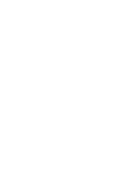

<svg xmlns="http://www.w3.org/2000/svg" viewBox="-20 -670 440 640"><path d="M300 -50Q300 -50 300 -50Q300 -50 300 -50Q300 -50 300 -50Q300 -50 300 -50Q300 -50 300 -50Q300 -50 300 -50Q300 -50 300 -50Q300 -50 300 -50Q300 -50 300 -50Q300 -50 300 -50Q300 -50 300 -50Q300 -50 300 -50ZM300 -250Q300 -250 300 -250Q300 -250 300 -250Q300 -250 300 -250Q300 -250 300 -250Q300 -250 300 -250Q300 -250 300 -250Q300 -250 300 -250Q300 -250 300 -250Q300 -250 300 -250Q300 -250 300 -250Q300 -250 300 -250Q300 -250 300 -250ZM200 -350Q200 -350 200 -350Q200 -350 200 -350Q200 -350 200 -350Q200 -350 200 -350Q200 -350 200 -350Q200 -350 200 -350Q200 -350 200 -350Q200 -350 200 -350Q200 -350 200 -350Q200 -350 200 -350Q200 -350 200 -350Q200 -350 200 -350ZM100 -250Q100 -250 100 -250Q100 -250 100 -250Q100 -250 100 -250Q100 -250 100 -250Q100 -250 100 -250Q100 -250 100 -250Q100 -250 100 -250Q100 -250 100 -250Q100 -250 100 -250Q100 -250 100 -250Q100 -250 100 -250Q100 -250 100 -250ZM100 -150Q100 -150 100 -150Q100 -150 100 -150Q100 -150 100 -150Q100 -150 100 -150Q100 -150 100 -150Q100 -150 100 -150Q100 -150 100 -150Q100 -150 100 -150Q100 -150 100 -150Q100 -150 100 -150Q100 -150 100 -150Q100 -150 100 -150ZM200 -50Q200 -50 200 -50Q200 -50 200 -50Q200 -50 200 -50Q200 -50 200 -50Q200 -50 200 -50Q200 -50 200 -50Q200 -50 200 -50Q200 -50 200 -50Q200 -50 200 -50Q200 -50 200 -50Q200 -50 200 -50Q200 -50 200 -50ZM200 -550Q200 -550 200 -550Q200 -550 200 -550Q200 -550 200 -550Q200 -550 200 -550Q200 -550 200 -550Q200 -550 200 -550Q200 -550 200 -550Q200 -550 200 -550Q200 -550 200 -550Q200 -550 200 -550Q200 -550 200 -550Q200 -550 200 -550ZM100 -650Q100 -650 100 -650Q100 -650 100 -650Q100 -650 100 -650Q100 -650 100 -650Q100 -650 100 -650Q100 -650 100 -650Q100 -650 100 -650Q100 -650 100 -650Q100 -650 100 -650Q100 -650 100 -650Q100 -650 100 -650Q100 -650 100 -650ZM300 -650Q300 -650 300 -650Q300 -650 300 -650Q300 -650 300 -650Q300 -650 300 -650Q300 -650 300 -650Q300 -650 300 -650Q300 -650 300 -650Q300 -650 300 -650Q300 -650 300 -650Q300 -650 300 -650Q300 -650 300 -650Q300 -650 300 -650Z"/></svg>

Font: TINY 5x3
Style: Regular
Weight: 400
Designer: Jack Halten Fahnestock
Foundry: Velvetyne Type Foundry
Version: Version 1.002